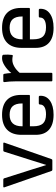

<svg xmlns="http://www.w3.org/2000/svg" viewBox="658 -1198 552 1909"><g transform="rotate(-90 934.5 -244.0)"><path d="M201.2 0Q191.9 0 189 -7.8L25.9 -477.1Q22.9 -487.8 34.2 -487.8H103Q112.3 -487.8 115.2 -480L204.1 -200.2Q229.5 -123 247.1 -62H249Q264.6 -115.7 292 -199.2L380.9 -480Q383.8 -487.8 393.1 -487.8H461.9Q473.1 -487.8 470.2 -477.1L306.2 -7.8Q303.7 0 293.9 0Z M747.1 12.2Q650.4 12.2 599.1 -33Q547.9 -78.1 547.9 -166V-306.2Q547.9 -400.4 599.1 -450.2Q650.4 -500 747.1 -500Q843.8 -500 894.3 -451.7Q944.8 -403.3 944.8 -311V-232.9Q944.8 -223.1 935.1 -223.1H632.8V-190.9Q632.8 -123.5 660.9 -93.3Q689 -63 752 -63Q799.3 -63 824.5 -78.6Q849.6 -94.2 849.6 -124Q849.6 -128.9 853 -131.8Q856.4 -134.8 860.8 -134.8H925.8Q934.1 -134.8 936 -126Q939.9 -62 888.9 -24.9Q837.9 12.2 747.1 12.2ZM632.8 -295.9H859.9V-301.8Q859.9 -364.7 832.3 -394.8Q804.7 -424.8 748 -424.8Q632.8 -424.8 632.8 -300.8Z M1089.4 0Q1079.6 0 1079.6 -9.8V-369.1Q1079.6 -422.9 1072.3 -477.1Q1071.8 -481.9 1074.7 -484.9Q1077.6 -487.8 1082.5 -487.8H1143.6Q1152.8 -487.8 1154.3 -479Q1161.1 -442.4 1162.6 -408.2Q1194.3 -448.2 1235.1 -474.1Q1275.9 -500 1308.6 -500Q1326.7 -500 1335.4 -497.1Q1342.8 -494.6 1344.2 -486.8Q1347.7 -438.5 1342.3 -401.9Q1340.8 -390.6 1329.6 -394Q1314.5 -397.9 1293.5 -397.9Q1260.7 -397.9 1226.8 -378.4Q1192.9 -358.9 1164.6 -325.2V-9.8Q1164.6 0 1154.3 0Z M1611.8 12.2Q1515.1 12.2 1463.9 -33Q1412.6 -78.1 1412.6 -166V-306.2Q1412.6 -400.4 1463.9 -450.2Q1515.1 -500 1611.8 -500Q1708.5 -500 1759 -451.7Q1809.6 -403.3 1809.6 -311V-232.9Q1809.6 -223.1 1799.8 -223.1H1497.6V-190.9Q1497.6 -123.5 1525.6 -93.3Q1553.7 -63 1616.7 -63Q1664.1 -63 1689.2 -78.6Q1714.4 -94.2 1714.4 -124Q1714.4 -128.9 1717.8 -131.8Q1721.2 -134.8 1725.6 -134.8H1790.5Q1798.8 -134.8 1800.8 -126Q1804.7 -62 1753.7 -24.9Q1702.6 12.2 1611.8 12.2ZM1497.6 -295.9H1724.6V-301.8Q1724.6 -364.7 1697 -394.8Q1669.4 -424.8 1612.8 -424.8Q1497.6 -424.8 1497.6 -300.8Z"/></g></svg>

Font: Sofia Sans
Style: Regular
Weight: 400
Designer: Botio Nikoltchev, Ani Petrova
Foundry: lettersoup
Version: Version 4.100